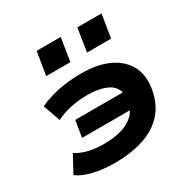

<svg xmlns="http://www.w3.org/2000/svg" viewBox="-167 -888 1035 1051"><g transform="rotate(-30 350.5 -362.0)"><path d="M266 11Q191 11 129.5 -4Q68 -19 34 -45L92 -152Q122 -131 166.5 -120Q211 -109 263 -109Q328 -109 376.5 -123Q425 -137 455 -166Q485 -195 493 -242L515 -198H177L194 -302H533L495 -251Q503 -296 484.5 -326.5Q466 -357 422.5 -372Q379 -387 315 -387Q261 -387 210 -375.5Q159 -364 120 -344L82 -452Q116 -469 158 -481Q200 -493 248.5 -499.5Q297 -506 347 -506Q455 -506 526 -471Q597 -436 627 -373.5Q657 -311 639 -225Q626 -161 593 -116Q560 -71 511 -43Q462 -15 399.5 -2Q337 11 266 11ZM434 -589 457 -735H610L586 -589ZM176 -589 200 -735H352L329 -589Z"/></g></svg>

Font: Nunito Sans 10pt Expanded ExtraBold
Style: Italic
Weight: 800
Width: 7
Italic angle: -9°
Designer: Vernon Adams
Foundry: Vernon Adams
Version: Version 3.101;gftools[0.9.27]